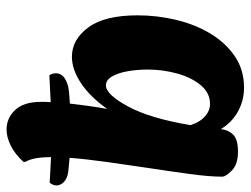

<svg xmlns="http://www.w3.org/2000/svg" viewBox="-108 -634 745 570"><g transform="rotate(-90 264.0 -348.5)"><path d="M289 4Q252 4 219.5 -13.5Q187 -31 166 -65Q165 -46 151.5 -30Q138 -14 99 -14Q62 -14 43.5 -32Q25 -50 25 -61Q25 -99 33 -157.5Q41 -216 51 -282Q60 -342 68.5 -402.5Q77 -463 81 -514Q68 -515 57.5 -516Q47 -517 39 -518Q19 -521 9 -531Q-1 -541 -1 -553Q-1 -563 7 -573Q24 -572 43.5 -571Q63 -570 83 -569Q83 -622 69 -645V-651Q92 -676 117 -688.5Q142 -701 165 -701Q199 -701 223 -675.5Q247 -650 247 -600Q247 -593 247 -585.5Q247 -578 246 -570Q267 -571 287 -572Q307 -573 326 -574Q332 -565 332 -555Q332 -528 292 -518Q282 -516 269.5 -515Q257 -514 242 -513Q239 -486 235 -457.5Q231 -429 226 -402Q262 -453 302.5 -480Q343 -507 381 -507Q432 -507 468 -458.5Q504 -410 504 -312Q504 -254 490.5 -197.5Q477 -141 449.5 -95.5Q422 -50 382 -23Q342 4 289 4ZM241 -97Q274 -97 297 -125Q320 -153 331.5 -195.5Q343 -238 343 -281Q343 -313 338 -341.5Q333 -370 322.5 -388Q312 -406 296 -406Q269 -406 233.5 -340.5Q198 -275 178 -155Q187 -127 204 -112Q221 -97 241 -97Z"/></g></svg>

Font: Agbalumo
Style: Regular
Weight: 400
Designer: Raphael Alegbeleye
Foundry: Sorkin Type Co.
Version: Version 1.000; ttfautohint (v1.8.4)